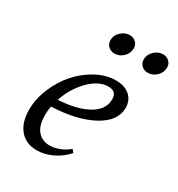

<svg xmlns="http://www.w3.org/2000/svg" viewBox="-167 -792 844 912"><g transform="rotate(30 255.0 -336.5)"><path d="M441.9 -571.3Q420.9 -571.3 407.5 -584.5Q394 -597.7 394 -617.7Q394 -644 415 -664.1Q436 -684.1 461.9 -684.1Q482.9 -684.1 496.3 -671.1Q509.8 -658.2 509.8 -638.2Q509.8 -611.3 489.3 -591.3Q468.8 -571.3 441.9 -571.3ZM259.8 -571.3Q238.8 -571.3 225.1 -584.5Q211.4 -597.7 211.4 -617.7Q211.4 -644 232.4 -664.1Q253.4 -684.1 279.3 -684.1Q300.3 -684.1 313.7 -671.1Q327.1 -658.2 327.1 -638.2Q327.1 -611.3 306.6 -591.3Q286.1 -571.3 259.8 -571.3ZM169.4 11.2Q109.9 11.2 75.9 -28.6Q42 -68.4 42 -138.7Q42 -198.2 67.1 -258.1Q92.3 -317.9 132.3 -363Q172.4 -408.2 225.1 -436.5Q277.8 -464.8 330.6 -464.8Q378.4 -464.8 406.7 -440.4Q435.1 -416 435.1 -374.5Q435.1 -301.8 349.4 -255.1Q263.7 -208.5 124.5 -202.6Q120.1 -178.2 120.1 -154.8Q120.1 -95.7 145 -67.4Q169.9 -39.1 210.9 -39.1Q235.4 -39.1 264.2 -50Q293 -61 314 -80.1L327.1 -64.5Q295.4 -28.8 253.4 -8.8Q211.4 11.2 169.4 11.2ZM314.5 -421.4Q261.7 -421.4 211.2 -370.4Q160.6 -319.3 136.2 -246.6Q239.7 -252.4 299.6 -286.9Q359.4 -321.3 359.4 -377.9Q359.4 -421.4 314.5 -421.4Z"/></g></svg>

Font: Elstob 6pt
Style: Italic
Weight: 400
Italic angle: -20°
Designer: Peter S. Baker
Version: Version 1.015